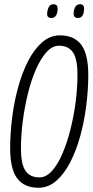

<svg xmlns="http://www.w3.org/2000/svg" viewBox="-20 -877 441 907"><path d="M162 10Q95 10 61.5 -34Q28 -78 28 -177Q28 -247 37.5 -322Q47 -397 66 -466Q85 -535 113.5 -590Q142 -645 179.5 -677.5Q217 -710 263 -710Q330 -710 363.5 -666Q397 -622 397 -523Q397 -453 387.5 -378Q378 -303 359 -234Q340 -165 311.5 -110Q283 -55 245.5 -22.5Q208 10 162 10ZM166 -39Q198 -39 225.5 -69.5Q253 -100 275 -151.5Q297 -203 313 -266.5Q329 -330 337.5 -396.5Q346 -463 346 -524Q346 -599 324.5 -630Q303 -661 259 -661Q227 -661 199.5 -630.5Q172 -600 149.5 -548.5Q127 -497 111.5 -433.5Q96 -370 87.5 -303.5Q79 -237 79 -176Q79 -101 100.5 -70Q122 -39 166 -39ZM348 -792Q326 -792 328 -817Q332 -857 358 -857Q380 -857 377 -830Q374 -792 348 -792ZM222 -792Q200 -792 203 -817Q205 -835 212 -846Q219 -857 232 -857Q255 -857 252 -830Q249 -792 222 -792Z"/></svg>

Font: Georama Condensed Light
Style: Italic
Weight: 300
Width: 3
Italic angle: -9°
Designer: Jean-Baptiste Levee
Foundry: Production Type
Version: Version 1.000